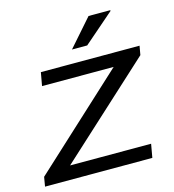

<svg xmlns="http://www.w3.org/2000/svg" viewBox="-118 -813 820 904"><g transform="rotate(-15 292.0 -361.5)"><path d="M279.8 -590.8 396 -723.1H502V-719.2L354 -590.8ZM-9.8 0 -2 -45.9 448.2 -460.9H99.1L110.8 -525.9H591.8L584 -481.9L129.9 -65.9H524.9L513.2 0Z"/></g></svg>

Font: Archivo Expanded Light
Style: Italic
Weight: 300
Width: 7
Italic angle: -10°
Designer: Hector Gatti
Foundry: Omnibus-Type
Version: Version 2.001